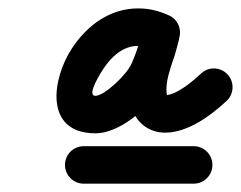

<svg xmlns="http://www.w3.org/2000/svg" viewBox="-20 -567 578 461"><path d="M181 -126C181 -126 181 -126 181 -126C269 -126 357 -126 445 -126C469.9 -126 490 -146.1 490 -171C490 -195.9 469.9 -216 445 -216C445 -216 445 -216 445 -216C357 -216 269 -216 181 -216C156.1 -216 136 -195.9 136 -171C136 -146.1 156.1 -126 181 -126ZM385.2 -530.3C385.2 -530.3 385.2 -530.3 385.2 -530.3C360.6 -541.1 338.9 -546.8 311.6 -546.8C243.9 -546.8 189.5 -506.3 153.2 -451.6C104.7 -378.5 84.8 -246.9 209.2 -246.9C275.1 -246.9 355.9 -324.1 379.5 -380.6C393.3 -413.5 404.4 -445 410.9 -480C416.2 -508.6 395.8 -526.5 373.1 -530C350.5 -533.5 325.6 -522.7 322 -493.8C321.6 -490.6 321.1 -487.7 320.1 -484.5C320.1 -484.5 319.9 -483.9 319.7 -483.2C319.6 -482.5 319.4 -481.9 319.4 -481.9C318.5 -478.2 317.3 -474.6 316.3 -470.9C316.3 -470.9 316.2 -470.8 316.2 -470.7C316.2 -470.6 316.1 -470.5 316.1 -470.5C310.3 -450.6 303.1 -430.9 297.8 -410.9C297.8 -410.9 297.9 -411.1 297.9 -411.2C298 -411.4 298 -411.6 298 -411.6C288.8 -378.4 285.7 -336.6 297.6 -304C310.1 -269.7 339.7 -248.5 376.4 -248.5C430.7 -248.5 486.1 -289 524.2 -324.9C542.3 -341.9 543.2 -370.4 526.2 -388.5C509.2 -406.6 480.7 -407.5 462.6 -390.4C462.6 -390.4 462.6 -390.4 462.6 -390.4C443.4 -372.3 403.9 -338.5 376.4 -338.5C375.3 -338.5 376 -338.6 376.6 -338.4C378.8 -337.7 382.7 -333.3 382.1 -334.8C377 -349 380.7 -373 384.7 -387.4C384.7 -387.4 384.8 -387.6 384.8 -387.8C384.9 -388 384.9 -388.1 384.9 -388.1C389.9 -407.3 397 -426.3 402.5 -445.3C402.5 -445.3 402.5 -445.2 402.5 -445.1C402.4 -445 402.4 -444.9 402.4 -444.9C404 -450.3 405.7 -455.7 407 -461.2C407 -461.2 406.8 -460.5 406.6 -459.8C406.4 -459.1 406.2 -458.5 406.2 -458.5C408.7 -466.5 410.3 -474.5 411.3 -482.8C414.9 -511.6 395.3 -529.4 373.6 -532.8C351.8 -536.1 327.8 -525.2 322.4 -496.6C317.1 -467.9 307.8 -442.3 296.4 -415.3C285.1 -388 230.5 -336.9 209.2 -336.9C185.7 -336.9 225 -397 228.2 -401.8C247.4 -430.8 274.9 -456.8 311.6 -456.8C326.5 -456.8 336.1 -453.6 349.1 -447.9C371.9 -437.9 398.4 -448.3 408.4 -471.1C418.4 -493.9 408 -520.4 385.2 -530.3Z"/></svg>

Font: FRB American Cursive Guidelines Black
Style: Bold Italic
Weight: 900
Italic angle: -25°
Version: Version 2.0;Modular Font Editor K font №1